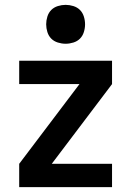

<svg xmlns="http://www.w3.org/2000/svg" viewBox="-20 -770 540 790"><path d="M59 0V-96L307 -424H59V-520H441V-424L193 -96H441V0ZM250 -590Q234 -590 218 -595Q202 -600 191 -611Q180 -622 175 -638Q170 -654 170 -670Q170 -686 175 -702Q180 -718 191 -729Q202 -740 218 -745Q234 -750 250 -750Q266 -750 282 -745Q298 -740 309 -729Q320 -718 325 -702Q330 -686 330 -670Q330 -654 325 -638Q320 -622 309 -611Q298 -600 282 -595Q266 -590 250 -590Z"/></svg>

Font: Iosevka SS08 Regular
Style: Bold
Weight: 700
Monospace: yes
Designer: Belleve Invis
Foundry: Belleve Invis
Version: Version 16.3.4; ttfautohint (v1.8.4)